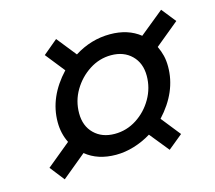

<svg xmlns="http://www.w3.org/2000/svg" viewBox="-79 -726 786 701"><g transform="rotate(-15 313.5 -375.5)"><path d="M84 -122 41 -177 131 -251Q113 -287 113 -330Q113 -425 189 -506L131 -579L186 -625L245 -551Q308 -591 380 -591Q448 -591 493 -555L584 -629L627 -575L537 -501Q546 -482 550.5 -463.5Q555 -445 555 -422Q555 -327 479 -245L537 -172L482 -127L423 -200Q392 -181 357.5 -170.5Q323 -160 289 -160Q220 -160 175 -197ZM304 -235Q349 -235 387 -259.5Q425 -284 448 -324Q471 -364 471 -410Q471 -458 441.5 -487Q412 -516 364 -516Q320 -516 282 -491.5Q244 -467 220.5 -427.5Q197 -388 197 -341Q197 -293 226.5 -264Q256 -235 304 -235Z"/></g></svg>

Font: Wix Madefor Text Medium
Style: Italic
Weight: 500
Italic angle: -12°
Designer: Dalton Maag Ltd
Foundry: Dalton Maag Ltd
Version: Version 3.100